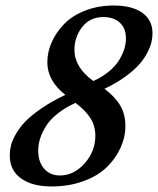

<svg xmlns="http://www.w3.org/2000/svg" viewBox="-20 -671 575 699"><path d="M167.5 7.8Q97.2 7.8 56.4 -21.5Q15.6 -50.8 15.6 -105.5Q15.6 -123 19.8 -140.9Q23.9 -158.7 37.4 -182.4Q50.8 -206.1 72 -228.3Q93.3 -250.5 130.9 -276.4Q168.5 -302.2 217.8 -325.7Q152.3 -377 152.3 -444.3Q152.3 -481.4 168.2 -517.3Q184.1 -553.2 213.4 -583.5Q242.7 -613.8 289.8 -632.3Q336.9 -650.9 394 -650.9Q460.9 -650.9 498 -624.5Q535.2 -598.1 535.2 -549.8Q535.2 -533.7 531.2 -516.8Q527.3 -500 515.6 -477.8Q503.9 -455.6 485.4 -434.8Q466.8 -414.1 434.6 -390.9Q402.3 -367.7 360.4 -347.7Q399.4 -318.4 418 -286.4Q436.5 -254.4 436.5 -212.9Q436.5 -171.9 418.9 -133.1Q401.4 -94.2 368.9 -62.5Q336.4 -30.8 283.9 -11.5Q231.4 7.8 167.5 7.8ZM319.8 -376Q352.5 -390.6 376.7 -410.9Q400.9 -431.2 413.8 -452.4Q426.8 -473.6 432.6 -493.2Q438.5 -512.7 438.5 -530.8Q438.5 -567.9 416.3 -588.4Q394 -608.9 356.9 -608.9Q307.1 -608.9 279.1 -572.5Q251 -536.1 251 -489.3Q251 -425.8 319.8 -376ZM198.2 -32.2Q249 -32.2 288.1 -76.2Q327.1 -120.1 327.1 -176.8Q327.1 -211.9 309.6 -240.2Q292 -268.6 254.9 -296.4Q216.8 -279.3 189 -256.8Q161.1 -234.4 146.7 -210.7Q132.3 -187 125.7 -165.5Q119.1 -144 119.1 -123Q119.1 -81.5 140.6 -56.9Q162.1 -32.2 198.2 -32.2Z"/></svg>

Font: Elstob SemiBold
Style: Italic
Weight: 600
Italic angle: -20°
Designer: Peter S. Baker
Version: Version 1.015